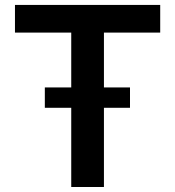

<svg xmlns="http://www.w3.org/2000/svg" viewBox="-20 -747 700 767"><path d="M39.8 -616.8V-727.3H620V-616.8H395.2V0H264.6V-616.8ZM159.1 -316.4V-397.7H499.3V-316.4Z"/></svg>

Font: Inter UI Semi Bold
Style: Regular
Weight: 600
Designer: Rasmus Andersson
Foundry: rsms
Version: 3.2;8d6f07862